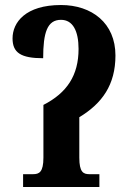

<svg xmlns="http://www.w3.org/2000/svg" viewBox="-20 -745 523 765"><path d="M72 0H376V-51H336C312 -51 296 -59 296 -117V-278C387 -333 440 -407 440 -524C440 -653 346 -725 223 -725C82 -725 30 -656 30 -592C30 -535 63 -513 152 -513C152 -615 168 -666 223 -666C270 -666 293 -622 293 -550C293 -445 247 -375 153 -327V-117C153 -59 136 -51 112 -51H72Z"/></svg>

Font: Noto Serif Condensed
Style: Bold
Weight: 700
Width: 3
Designer: Monotype Design Team
Foundry: Monotype Imaging Inc.
Version: Version 2.015